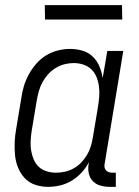

<svg xmlns="http://www.w3.org/2000/svg" viewBox="-20 -718 540 746"><path d="M167 8Q141 8 117 0Q93 -8 76.5 -25.5Q60 -43 50.5 -66Q41 -89 38.5 -114Q36 -139 37 -165Q38 -191 43 -218L63 -338Q66 -361 73 -384Q80 -407 92 -429Q104 -451 121 -470.5Q138 -490 159.5 -503Q181 -516 205 -522Q229 -528 252 -528Q277 -528 300.5 -521Q324 -514 340.5 -498Q357 -482 366 -460.5Q375 -439 379 -415L397 -520H459L387 -84Q385 -76 386 -69Q387 -62 391 -57Q395 -52 402 -49.5Q409 -47 416 -47H430V8H407Q388 8 370 3Q352 -2 340 -15Q328 -28 324.5 -46.5Q321 -65 325 -84V-87Q314 -66 297 -47.5Q280 -29 258.5 -16Q237 -3 213.5 2.5Q190 8 167 8ZM198 -47Q215 -47 233 -51Q251 -55 267.5 -64.5Q284 -74 296.5 -87.5Q309 -101 318.5 -117Q328 -133 333 -150Q338 -167 341 -185L361 -305Q364 -324 365.5 -343.5Q367 -363 364.5 -382Q362 -401 355 -418.5Q348 -436 335 -448.5Q322 -461 304 -467Q286 -473 266 -473Q249 -473 231 -468.5Q213 -464 196.5 -454Q180 -444 167 -429.5Q154 -415 145 -398.5Q136 -382 131 -364Q126 -346 123 -329L103 -209Q100 -189 99 -170Q98 -151 101 -133Q104 -115 111 -98.5Q118 -82 130.5 -70Q143 -58 161 -52.5Q179 -47 198 -47ZM155 -642 154 -698H454L455 -642Z"/></svg>

Font: Iosevka Curly Slab Light
Style: Italic
Weight: 300
Italic angle: -9°
Monospace: yes
Designer: Belleve Invis
Foundry: Belleve Invis
Version: Version 22.1.2; ttfautohint (v1.8.4)